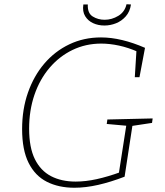

<svg xmlns="http://www.w3.org/2000/svg" viewBox="-20 -876 774 903"><path d="M330 7Q256 7 200.5 -21Q145 -49 114.5 -110Q84 -171 84 -269Q84 -362 111.5 -440.5Q139 -519 188.5 -577Q238 -635 306 -667.5Q374 -700 455 -700Q503 -700 555 -687.5Q607 -675 662 -651L636 -513H614L622 -642L629 -632Q584 -652 540 -661.5Q496 -671 456 -671Q383 -671 321 -641Q259 -611 213 -557Q167 -503 142 -430Q117 -357 117 -271Q117 -182 144 -127.5Q171 -73 220 -47.5Q269 -22 336 -22Q383 -22 435 -33.5Q487 -45 545 -66L538 -55L575 -293L582 -284L482 -293L485 -314L698 -319L695 -298L596 -283L604 -293L566 -45Q501 -20 442 -6.5Q383 7 330 7ZM471 -756Q442 -756 418 -767Q394 -778 380.5 -800Q367 -822 372 -855H393Q391 -814 416 -798.5Q441 -783 472 -783Q506 -783 536.5 -801.5Q567 -820 575 -856L596 -855Q591 -821 571.5 -799Q552 -777 525.5 -766.5Q499 -756 471 -756Z"/></svg>

Font: Bitter Thin ExtraLight
Style: Italic
Weight: 250
Italic angle: -9°
Version: Version 2.002